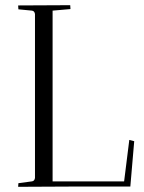

<svg xmlns="http://www.w3.org/2000/svg" viewBox="-20 -720 557 741"><path d="M251 -700Q251 -699 252 -685L183 -679V-20H459L479 -180L498 -175L483 0H251L50 1L51 -13L103 -20Q113 -21 115 -33V-666Q113 -678 103 -679L51 -684L50 -699Z"/></svg>

Font: Antic Didone
Style: Regular
Weight: 400
Designer: Santiago Orozco
Foundry: Santiago Orozco
Version: Version 2.000